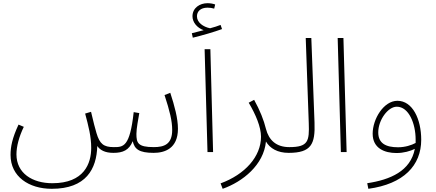

<svg xmlns="http://www.w3.org/2000/svg" viewBox="-20 -952 2728 1202"><path d="M304 230C519 230 585 106 589 -38C606 -13 636 5 690 5C750 5 788 -12 811 -68C822 -19 850 5 942 5C1010 5 1094 -21 1094 -146C1094 -210 1073 -289 1046 -371L1010 -357C1043 -256 1058 -195 1058 -138C1058 -48 1007 -31 943 -31C843 -31 834 -57 834 -114C834 -148 846 -208 852 -244L817 -250C793 -31 752 -31 692 -31C629 -31 604 -51 584 -119C573 -157 568 -176 550 -252L513 -241C534 -162 551 -98 551 -26C551 71 507 195 308 195C183 195 83 133 83 14C83 -35 99 -96 129 -158L96 -172C56 -86 46 -32 46 18C46 153 160 230 304 230Z M1187 -716C1242 -729 1321 -752 1370 -770L1361 -796C1342 -789 1320 -781 1295 -775C1252 -784 1213 -811 1213 -850C1213 -880 1235 -904 1279 -904C1294 -904 1308 -902 1321 -898L1327 -924C1314 -929 1296 -932 1279 -932C1231 -932 1185 -903 1185 -850C1185 -813 1213 -778 1255 -763C1231 -757 1211 -752 1181 -744Z M1279 0H1314L1297 -644H1261Z M1374 230C1499 186 1631 81 1645 -66C1670 -23 1718 5 1787 5C1799 5 1808 -5 1808 -14C1808 -23 1803 -31 1791 -31C1709 -31 1663 -75 1645 -145C1632 -199 1607 -262 1571 -327L1537 -309C1581 -235 1614 -157 1614 -96C1614 28 1514 140 1361 196Z M1787 5C1929 5 1954 -50 1949 -185L1929 -714H1894L1913 -181C1917 -69 1910 -31 1792 -31Z M2114 0H2150L2130 -714H2094Z M2286 230C2507 200 2617 84 2617 -77C2617 -206 2563 -321 2468 -321C2382 -321 2313 -207 2313 -115C2313 -23 2388 6 2462 6C2508 6 2548 -6 2577 -20C2550 119 2424 173 2279 195ZM2348 -123C2348 -201 2409 -284 2464 -284C2540 -284 2582 -177 2582 -79C2582 -72 2582 -64 2582 -57C2556 -43 2516 -30 2472 -30C2395 -30 2348 -55 2348 -123Z"/></svg>

Font: Noto Sans Arabic ExtLt
Style: Regular
Weight: 200
Designer: Monotype Design Team, Nadine Chahine, Nizar Qandah and Khaled Hosny
Foundry: Monotype Imaging Inc.
Version: Version 2.012